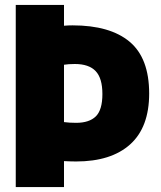

<svg xmlns="http://www.w3.org/2000/svg" viewBox="-20 -760 654 780"><path d="M44 0V-740H240V-655.5Q258 -657 274.5 -657Q427 -657 506.5 -590.5Q586 -524 586 -380Q586 -243 508.8 -173.5Q431.5 -104 289 -104Q274 -104 263.5 -104.5Q253 -105 240 -105.5V0ZM289 -261Q342.5 -261 369.2 -287.2Q396 -313.5 396 -378Q396 -442.5 368.5 -471.2Q341 -500 284 -500Q269 -500 259.5 -499.2Q250 -498.5 240 -497V-264Q251.5 -262.5 262.8 -261.8Q274 -261 289 -261Z"/></svg>

Font: Encode Sans Cnd Black
Style: Regular
Weight: 900
Width: 3
Designer: Multiple Designers
Foundry: Impallari Type
Version: Version 3.002; ttfautohint (v1.8.3) -l 8 -r 50 -G 200 -x 14 